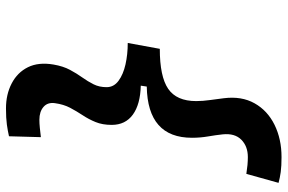

<svg xmlns="http://www.w3.org/2000/svg" viewBox="-176 -658 938 626"><g transform="rotate(90 293.0 -345.0)"><path d="M333.5 104.5Q287.6 104.5 252 85.9Q216.3 67.4 199.2 33Q182.1 -1.5 190.4 -50.3Q195.8 -82 207.8 -104.2Q219.7 -126.5 232.7 -144.5Q245.6 -162.6 254.9 -181.2Q264.2 -199.7 264.2 -223.6Q264.2 -247.1 243.4 -262.5Q222.7 -277.8 189.9 -285.2Q157.2 -292.5 120.1 -292.5L139.2 -397Q229.5 -397 269.5 -424.3Q309.6 -451.7 309.6 -515.6Q309.6 -537.1 306.2 -560.8Q302.7 -584.5 300.3 -605.5Q293 -663.6 316.7 -705.8Q340.3 -748 386.7 -771Q433.1 -793.9 492.2 -793.9Q521.5 -793.9 540.8 -791.3Q560.1 -788.6 576.2 -784.2L546.9 -679.2Q531.7 -681.6 517.8 -682.9Q503.9 -684.1 492.2 -684.1Q457 -684.1 435.5 -662.8Q414.1 -641.6 418 -602.5Q420.4 -580.1 424.8 -554.4Q429.2 -528.8 429.2 -502Q429.2 -357.4 262.2 -354.5L259.3 -335Q320.3 -333.5 353.8 -309.1Q387.2 -284.7 387.2 -240.2Q387.2 -210 377.9 -187.5Q368.7 -165 355.7 -145.5Q342.8 -126 331.5 -104.7Q320.3 -83.5 316.4 -55.2Q313 -31.2 328.6 -17.8Q344.2 -4.4 370.6 -4.4Q382.3 -4.4 397 -5.9Q411.6 -7.3 427.2 -9.3L424.3 94.7Q407.2 98.6 386.2 101.6Q365.2 104.5 333.5 104.5Z"/></g></svg>

Font: Cascadia Code PL SemiBold
Style: Italic
Weight: 600
Italic angle: -10°
Monospace: yes
Designer: Aaron Bell
Foundry: Saja Typeworks
Version: Version 2404.023; ttfautohint (v1.8.4)